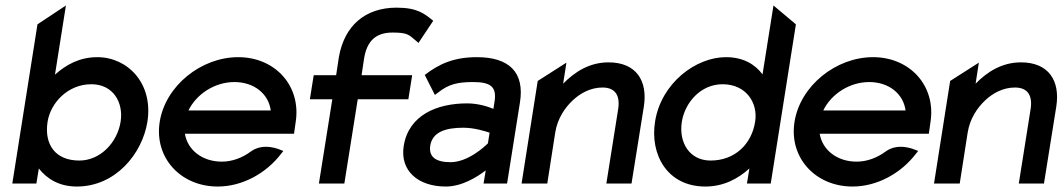

<svg xmlns="http://www.w3.org/2000/svg" viewBox="-20 -671 3885 702"><path d="M25 0H113L122 -55C151 -18 195 11 261 11C402 11 500 -108 519 -226C541 -367 446 -462 336 -462C272 -462 222 -435 181 -398L221 -651L117 -582ZM154 -226C165 -295 228 -363 314 -363C395 -363 432 -295 421 -226C409 -150 347 -84 270 -84C182 -84 141 -143 154 -226Z M564 -226C543 -95 640 11 776 11C866 11 953 -37 1008 -109L1016 -119L1006 -123C1005 -123 945 -152 897 -117C866 -94 829 -80 791 -80C720 -80 666 -122 656 -182H1055L1061 -224C1082 -356 987 -462 851 -462C715 -462 585 -357 564 -226ZM669 -267C698 -327 765 -371 837 -371C909 -371 962 -328 970 -267Z M1113 -308H1195L1146 0H1239L1288 -308H1473L1487 -396H1302L1311 -456C1321 -520 1353 -552 1415 -552C1473 -552 1475 -543 1502 -521L1510 -514L1564 -595C1532 -621 1506 -643 1430 -643C1315 -643 1239 -577 1219 -462L1209 -396H1127Z M1456 -137C1442 -46 1509 11 1610 11C1670 11 1726 -25 1756 -48L1748 0H1834L1881 -296C1899 -407 1841 -462 1724 -462C1637 -462 1584 -436 1533 -397L1570 -324L1581 -332C1620 -363 1652 -371 1710 -371C1775 -371 1797 -353 1788 -298L1784 -273C1765 -281 1729 -293 1688 -293C1577 -293 1474 -250 1456 -137ZM1553 -138C1561 -189 1610 -204 1674 -204C1715 -204 1754 -191 1770 -186L1764 -147C1752 -135 1691 -78 1627 -78C1574 -78 1547 -97 1553 -138Z M1887 0H1981L2010 -186C2018 -237 2045 -277 2075 -305C2102 -330 2139 -351 2183 -351C2231 -351 2248 -320 2240 -271L2197 0H2289L2334 -281C2349 -376 2306 -443 2205 -443C2136 -443 2082 -409 2039 -365L2051 -442L1946 -375Z M2375 -226C2356 -108 2418 11 2559 11C2625 11 2678 -17 2720 -55L2711 0H2798L2890 -582L2808 -651L2768 -399C2741 -435 2699 -462 2634 -462C2524 -462 2397 -367 2375 -226ZM2473 -226C2484 -295 2541 -363 2622 -363C2708 -363 2752 -295 2741 -226C2728 -143 2666 -84 2578 -84C2501 -84 2461 -150 2473 -226Z M2885 -226C2864 -95 2961 11 3097 11C3187 11 3274 -37 3329 -109L3337 -119L3327 -123C3326 -123 3266 -152 3218 -117C3187 -94 3150 -80 3112 -80C3041 -80 2987 -122 2977 -182H3376L3382 -224C3403 -356 3308 -462 3172 -462C3036 -462 2906 -357 2885 -226ZM2990 -267C3019 -327 3086 -371 3158 -371C3230 -371 3283 -328 3291 -267Z M3395 0H3489L3518 -186C3526 -237 3553 -277 3583 -305C3610 -330 3647 -351 3691 -351C3739 -351 3756 -320 3748 -271L3705 0H3797L3842 -281C3857 -376 3814 -443 3713 -443C3644 -443 3590 -409 3547 -365L3559 -442L3454 -375Z"/></svg>

Font: Charger Sport
Style: BdObl
Weight: 700
Designer: Jasper
Foundry: Cannot Into Space Fonts
Version: Version 1.1